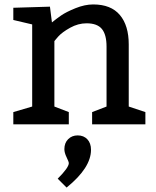

<svg xmlns="http://www.w3.org/2000/svg" viewBox="-20 -560 705 865"><path d="M205 -530 214 -459Q232 -474 255 -490Q278 -506 320 -523Q362 -540 400 -540Q480 -540 520 -492.5Q560 -445 560 -360V-80L635 -55V0H395V-55L460 -80V-350Q460 -404 439 -429.5Q418 -455 370 -455Q332 -455 296 -435Q260 -415 242 -395L225 -375V-80L290 -55V0H40V-55L125 -80V-450L40 -470V-525ZM280 285 240 245Q290 195 290 175Q290 169 280 148.5Q270 128 270 112Q270 84 287 67Q304 50 330 50Q357 50 373.5 67.5Q390 85 390 115Q390 196 280 285Z"/></svg>

Font: Bitter
Style: Regular
Weight: 400
Designer: Sol Matas
Foundry: Sol Matas
Version: Version 1.300;PS 001.300;hotconv 1.0.70;makeotf.lib2.5.58329